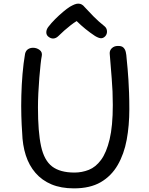

<svg xmlns="http://www.w3.org/2000/svg" viewBox="-20 -1029 820 1057"><path d="M118 -733Q122 -750 134 -758Q146 -766 162 -766Q182 -766 198 -754Q214 -742 210 -721Q207 -708 203.5 -675.5Q200 -643 196.5 -601Q193 -559 191 -516Q189 -473 189 -438Q189 -303 206 -224.5Q223 -146 267 -112.5Q311 -79 390 -79Q431 -79 469 -94Q507 -109 536.5 -149Q566 -189 583.5 -262Q601 -335 601 -451Q601 -527 595 -597Q589 -667 584 -734Q583 -752 596 -764Q609 -776 628 -776Q649 -777 659 -767.5Q669 -758 672.5 -742.5Q676 -727 677 -708Q680 -679 682.5 -650.5Q685 -622 687 -590Q689 -558 690.5 -518.5Q692 -479 692 -427Q692 -338 677.5 -259.5Q663 -181 628 -120.5Q593 -60 534.5 -26Q476 8 387 8Q316 8 263.5 -14Q211 -36 175.5 -77Q140 -118 122 -174Q104 -230 102 -299Q99 -338 97.5 -391Q96 -444 97.5 -503Q99 -562 104 -621.5Q109 -681 118 -733ZM302 -831Q289 -818 274 -817Q259 -816 244 -829Q234 -839 235 -853.5Q236 -868 246 -881Q262 -902 283.5 -923.5Q305 -945 327 -963.5Q349 -982 365 -992Q379 -1000 390 -1004.5Q401 -1009 411 -1009Q422 -1009 430.5 -1004Q439 -999 446 -990Q468 -966 495 -938.5Q522 -911 556 -884Q568 -874 569 -857.5Q570 -841 559 -829Q548 -818 535.5 -818.5Q523 -819 503 -831Q477 -848 450.5 -869.5Q424 -891 402 -913Q387 -904 369 -890Q351 -876 334 -861Q317 -846 302 -831Z"/></svg>

Font: Playpen Sans
Style: Regular
Weight: 400
Designer: Laura Meseguer, Veronika Burian, José Scaglione, Kostas Bartsokas, Vera Evstafieva, Tom Grace, Yorlmar Campos
Foundry: TypeTogether
Version: Version 2.000